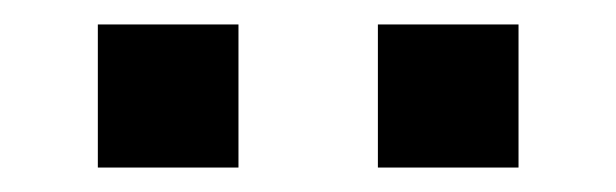

<svg xmlns="http://www.w3.org/2000/svg" viewBox="-20 -747 504 157"><path d="M289 -610V-727H404V-610ZM60 -610V-727H175V-610Z"/></svg>

Font: Instrument Sans Medium
Style: Regular
Weight: 500
Designer: Rodrigo Fuenzalida
Foundry: fragTYPE
Version: Version 1.000;gftools[0.9.28]